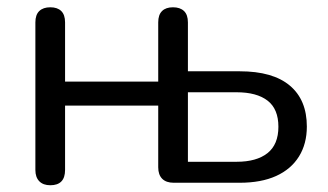

<svg xmlns="http://www.w3.org/2000/svg" viewBox="-20 -514 923 540"><path d="M121.5 7Q101.5 7 90.5 -4.2Q79.5 -15.5 79.5 -36V-451Q79.5 -472.5 90.5 -483Q101.5 -493.5 121.5 -493.5Q141.5 -493.5 152.2 -483Q163 -472.5 163 -451V-284.5H425V-451Q425 -472.5 435.8 -483Q446.5 -493.5 466.5 -493.5Q486.5 -493.5 497.5 -483Q508.5 -472.5 508.5 -451V-313.5H654Q747.5 -313.5 795.2 -273.2Q843 -233 843 -158Q843 -109.5 820.8 -73.8Q798.5 -38 756.5 -19Q714.5 0 654 0H468.5Q447.5 0 436.2 -11.2Q425 -22.5 425 -43.5V-217H163V-36Q163 7 121.5 7ZM508.5 -59H645.5Q701.5 -59 732.2 -83.2Q763 -107.5 763 -157.5Q763 -207.5 732.5 -231Q702 -254.5 645.5 -254.5H508.5Z"/></svg>

Font: Nunito ExtraLight
Style: Regular
Weight: 200
Designer: Vernon Adams
Foundry: Vernon Adams
Version: Version 3.602;April 4, 2023;FontCreator 14.0.0.2856 64-bit